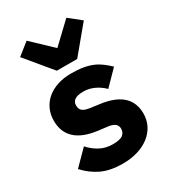

<svg xmlns="http://www.w3.org/2000/svg" viewBox="-198 -903 899 1013"><g transform="rotate(-30 252.0 -396.0)"><path d="M247 12Q171 12 119 -12.5Q67 -37 26 -82L113 -170Q141 -139 175 -121Q209 -103 252 -103Q296 -103 313 -116.5Q330 -130 330 -153Q330 -190 277 -197L220 -204Q43 -226 43 -366Q43 -404 57.5 -435.5Q72 -467 98.5 -489.5Q125 -512 162.5 -524.5Q200 -537 247 -537Q288 -537 319.5 -531.5Q351 -526 375.5 -515.5Q400 -505 420.5 -489.5Q441 -474 461 -455L376 -368Q351 -393 319.5 -407.5Q288 -422 255 -422Q217 -422 201 -410Q185 -398 185 -378Q185 -357 196.5 -345.5Q208 -334 240 -329L299 -321Q472 -298 472 -163Q472 -125 456 -93Q440 -61 410.5 -37.5Q381 -14 339.5 -1Q298 12 247 12ZM189 -587 57 -746 130 -804 251 -689 372 -804 445 -746 313 -587Z"/></g></svg>

Font: IBM Plex Sans Thai
Style: Bold
Weight: 700
Designer: Mike Abbink, Paul van der Laan, Pieter van Rosmalen, Ben Mitchell, Mark Frömberg
Foundry: Bold Monday
Version: Version 1.2